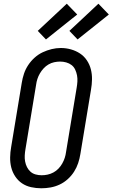

<svg xmlns="http://www.w3.org/2000/svg" viewBox="-20 -1004 605 1032"><path d="M202 8Q174 8 147 2Q120 -4 98.5 -18.5Q77 -33 62 -55.5Q47 -78 40.5 -104Q34 -130 34.5 -158Q35 -186 40 -214L97 -559Q101 -584 109 -608Q117 -632 131.5 -654Q146 -676 166 -694Q186 -712 209.5 -723Q233 -734 257.5 -740Q282 -746 307 -746Q335 -746 361.5 -738.5Q388 -731 410 -716.5Q432 -702 447 -679.5Q462 -657 468.5 -631Q475 -605 474.5 -577Q474 -549 469 -521L412 -176Q408 -151 400 -127Q392 -103 378 -81Q364 -59 344 -41Q324 -23 300.5 -12Q277 -1 252 3.5Q227 8 202 8ZM204 -62Q220 -62 236 -65.5Q252 -69 267 -77Q282 -85 294 -97.5Q306 -110 314.5 -125Q323 -140 328 -155.5Q333 -171 335 -187L392 -532Q395 -549 396 -566Q397 -583 394 -599Q391 -615 384 -630Q377 -645 364.5 -654.5Q352 -664 336 -668.5Q320 -673 303 -673Q287 -673 271 -669.5Q255 -666 240.5 -657.5Q226 -649 214.5 -636.5Q203 -624 194.5 -609.5Q186 -595 181 -579.5Q176 -564 174 -548L117 -203Q114 -186 113 -169Q112 -152 115 -136Q118 -120 125 -106Q132 -92 143.5 -81.5Q155 -71 171 -66.5Q187 -62 204 -62ZM397 -792 353 -838 509 -984 565 -926ZM227 -792 183 -838 339 -984 395 -926Z"/></svg>

Font: Iosevka Slab Oblique
Style: Regular
Weight: 400
Italic angle: -9°
Monospace: yes
Designer: Belleve Invis
Foundry: Belleve Invis
Version: Version 11.1.1; ttfautohint (v1.8.3)